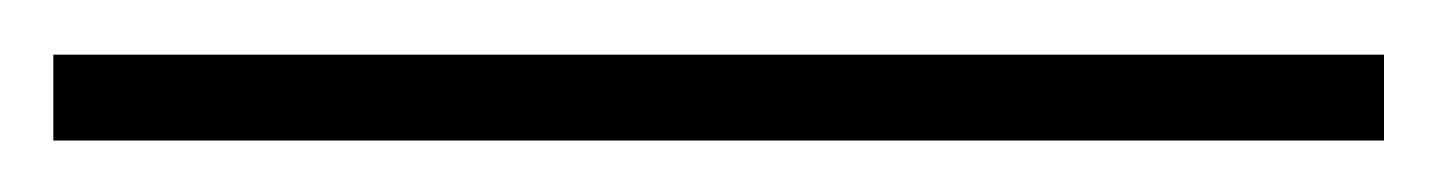

<svg xmlns="http://www.w3.org/2000/svg" viewBox="-20 126 541 72"><path d="M499 146.5V178.7H0V146.5Z"/></svg>

Font: BabelStone Flags PUA
Style: Regular
Weight: 400
Designer: Andrew West
Foundry: BabelStone
Version: Version 4.12